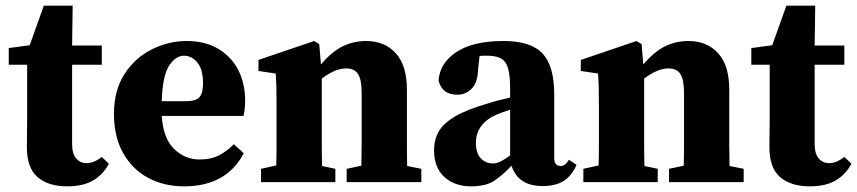

<svg xmlns="http://www.w3.org/2000/svg" viewBox="-20 -644 3031 679"><path d="M218 15Q151 15 113 -17.5Q75 -50 75 -124Q75 -150 75.5 -172.5Q76 -195 76 -224V-415H11V-474L85 -484L135 -624H237L235 -483H340V-415H235V-135Q235 -100 249.5 -83.5Q264 -67 286 -67Q312 -67 340 -89L365 -65Q345 -27 309.5 -6Q274 15 218 15Z M630 -447Q602 -447 578.5 -412.5Q555 -378 552 -286H637Q673 -286 685.5 -300.5Q698 -315 698 -349Q698 -399 678 -423Q658 -447 630 -447ZM632 15Q559 15 503 -15.5Q447 -46 415 -103.5Q383 -161 383 -241Q383 -325 420.5 -382.5Q458 -440 517 -469.5Q576 -499 640 -499Q706 -499 752.5 -471Q799 -443 823 -395.5Q847 -348 847 -287Q847 -258 841 -234H552Q557 -155 595.5 -117.5Q634 -80 686 -80Q727 -80 756 -95.5Q785 -111 807 -134L842 -102Q811 -43 758 -14Q705 15 632 15Z M903 0V-47L957 -59Q958 -95 958 -137Q958 -179 958 -210V-268Q958 -309 957.5 -331.5Q957 -354 955 -384L894 -393V-432L1091 -499L1109 -488L1115 -416Q1154 -462 1192.5 -480.5Q1231 -499 1275 -499Q1340 -499 1379.5 -456Q1419 -413 1419 -327V-210Q1419 -177 1419 -135.5Q1419 -94 1420 -57L1470 -47V0H1206V-47L1258 -58Q1259 -95 1259 -136.5Q1259 -178 1259 -210V-315Q1259 -363 1246 -382.5Q1233 -402 1204 -402Q1165 -402 1118 -366V-210Q1118 -179 1118 -136.5Q1118 -94 1119 -57L1166 -47V0Z M1899 14Q1812 14 1789 -58Q1757 -24 1727.5 -4.5Q1698 15 1646 15Q1588 15 1551.5 -18Q1515 -51 1515 -113Q1515 -149 1531 -178Q1547 -207 1589 -232Q1631 -257 1708 -279Q1723 -284 1743 -289Q1763 -294 1784 -299V-332Q1784 -399 1767.5 -423Q1751 -447 1703 -447Q1696 -447 1690 -447Q1684 -447 1676 -446L1671 -402Q1670 -353 1648.5 -331Q1627 -309 1598 -309Q1543 -309 1531 -359Q1535 -421 1594 -460Q1653 -499 1761 -499Q1857 -499 1898.5 -455Q1940 -411 1940 -310V-86Q1940 -57 1962 -57Q1970 -57 1977 -61.5Q1984 -66 1992 -79L2019 -61Q2001 -21 1972.5 -3.5Q1944 14 1899 14ZM1663 -139Q1663 -102 1680.5 -84Q1698 -66 1723 -66Q1734 -66 1746 -71Q1758 -76 1784 -94V-256Q1771 -252 1758.5 -247.5Q1746 -243 1737 -239Q1703 -225 1683 -199.5Q1663 -174 1663 -139Z M2043 0V-47L2097 -59Q2098 -95 2098 -137Q2098 -179 2098 -210V-268Q2098 -309 2097.5 -331.5Q2097 -354 2095 -384L2034 -393V-432L2231 -499L2249 -488L2255 -416Q2294 -462 2332.5 -480.5Q2371 -499 2415 -499Q2480 -499 2519.5 -456Q2559 -413 2559 -327V-210Q2559 -177 2559 -135.5Q2559 -94 2560 -57L2610 -47V0H2346V-47L2398 -58Q2399 -95 2399 -136.5Q2399 -178 2399 -210V-315Q2399 -363 2386 -382.5Q2373 -402 2344 -402Q2305 -402 2258 -366V-210Q2258 -179 2258 -136.5Q2258 -94 2259 -57L2306 -47V0Z M2844 15Q2777 15 2739 -17.5Q2701 -50 2701 -124Q2701 -150 2701.5 -172.5Q2702 -195 2702 -224V-415H2637V-474L2711 -484L2761 -624H2863L2861 -483H2966V-415H2861V-135Q2861 -100 2875.5 -83.5Q2890 -67 2912 -67Q2938 -67 2966 -89L2991 -65Q2971 -27 2935.5 -6Q2900 15 2844 15Z"/></svg>

Font: Source Serif Pro
Style: Bold
Weight: 700
Designer: Frank Grießhammer
Foundry: Adobe Systems Incorporated
Version: Version 3.001;hotconv 1.0.111;makeotfexe 2.5.65597